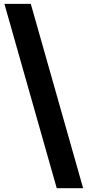

<svg xmlns="http://www.w3.org/2000/svg" viewBox="-20 -801 458 998"><path d="M412.1 177.2H274.9L2.9 -780.8H140.1Z"/></svg>

Font: HaufeMerriweatherSans
Style: Bold
Weight: 700
Designer: Eben Sorkin
Foundry: Eben Sorkin
Version: Version 1.56